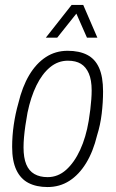

<svg xmlns="http://www.w3.org/2000/svg" viewBox="-20 -743 467 775"><path d="M172 12Q127 12 95 -4.5Q63 -21 46 -57Q29 -93 29 -150Q29 -194 35.5 -239Q42 -284 54 -326Q70 -393 98 -440Q126 -487 165 -512.5Q204 -538 253 -538Q300 -538 332 -521.5Q364 -505 380 -469Q396 -433 396 -374Q396 -330 390.5 -284Q385 -238 372 -197Q356 -131 327.5 -84.5Q299 -38 260 -13Q221 12 172 12ZM172 -28Q214 -28 247 -57.5Q280 -87 303.5 -138Q327 -189 338 -255Q342 -279 344.5 -300.5Q347 -322 348.5 -341.5Q350 -361 350 -378Q350 -420 338.5 -446.5Q327 -473 306.5 -485.5Q286 -498 254 -498Q214 -498 182 -471.5Q150 -445 127 -398Q104 -351 91 -288Q86 -261 82.5 -236.5Q79 -212 77 -190Q75 -168 75 -148Q75 -106 86 -79.5Q97 -53 119 -40.5Q141 -28 172 -28ZM165 -591 269 -723H316L373 -591H331L279 -709H305L211 -591Z"/></svg>

Font: Archivo Condensed Thin
Style: Italic
Weight: 250
Width: 3
Italic angle: -10°
Designer: Hector Gatti
Foundry: Omnibus-Type
Version: Version 2.001